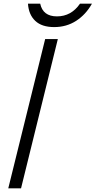

<svg xmlns="http://www.w3.org/2000/svg" viewBox="-20 -1022 519 1042"><path d="M293.9 -810.1 94.2 0H24.9L225.1 -810.1ZM414.1 -1002H479Q445.8 -942.9 393.3 -908.9Q340.8 -875 273.9 -875Q207 -875 171.4 -908.7Q135.7 -942.4 131.8 -1002H198.2Q212.9 -933.1 289.1 -933.1Q366.7 -933.1 414.1 -1002Z"/></svg>

Font: Sinkin Sans 300 Light Italic
Style: Regular
Weight: 300
Italic angle: -112°
Designer: Keith Bates
Foundry: K-Type
Version: Sinkin Sans (version 1.0)  by Keith Bates   •   © 2014   www